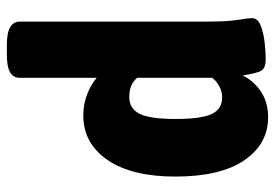

<svg xmlns="http://www.w3.org/2000/svg" viewBox="-141 -653 802 560"><g transform="rotate(-90 260.0 -373.0)"><path d="M198 8Q120 8 72.5 -61.5Q25 -131 25 -263Q25 -390 73.5 -460.5Q122 -531 203 -531Q236 -531 264.5 -520Q293 -509 313 -492V-716Q313 -735 329 -744.5Q345 -754 382 -754H408Q444 -754 460.5 -744.5Q477 -735 477 -716V-173Q477 -127 479.5 -102Q482 -77 484.5 -63.5Q487 -50 487 -39Q487 -22 465 -13.5Q443 -5 415 -2Q387 1 367 1Q341 1 333.5 -12.5Q326 -26 320 -66Q304 -34 273 -13Q242 8 198 8ZM256 -126Q273 -126 288.5 -134.5Q304 -143 313 -155V-374Q294 -397 257 -397Q223 -397 208 -366.5Q193 -336 193 -262Q193 -187 207.5 -156.5Q222 -126 256 -126Z"/></g></svg>

Font: Asap Semi Condensed ExtraBold
Style: Regular
Weight: 800
Width: 4
Designer: Pablo Cosgaya
Foundry: Omnibus-Type
Version: Version 3.001; ttfautohint (v1.8.4.7-5d5b)